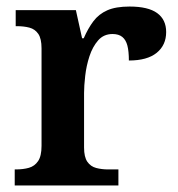

<svg xmlns="http://www.w3.org/2000/svg" viewBox="-20 -567 543 587"><path d="M25 0V-49H28Q51 -49 68.5 -54Q86 -59 96.5 -74.5Q107 -90 107 -121V-419Q107 -449 97 -463.5Q87 -478 70 -482.5Q53 -487 31 -487H28V-536H212L231 -450H236Q249 -480 265.5 -502Q282 -524 308 -535.5Q334 -547 376 -547Q433 -547 460.5 -527Q488 -507 488 -469Q488 -429 459 -405.5Q430 -382 374 -382Q374 -410 369.5 -427.5Q365 -445 354 -454Q343 -463 324 -463Q297 -463 280 -443.5Q263 -424 253.5 -395Q244 -366 240.5 -335Q237 -304 237 -283V-116Q237 -87 247 -72.5Q257 -58 274 -53.5Q291 -49 311 -49H342V0Z"/></svg>

Font: Noto Serif Bengali SemiBold
Style: Regular
Weight: 600
Version: Version 2.003